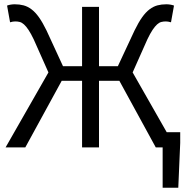

<svg xmlns="http://www.w3.org/2000/svg" viewBox="-20 -688 887 896"><path d="M739 188V0H707L537 -311H442V0H363V-311H268L98 0H6L206 -350L137 -505Q124 -532 113 -548.5Q102 -565 92 -574Q82 -583 72 -585.5Q62 -588 51 -588Q46 -588 39.5 -587Q33 -586 27 -584L13 -662Q21 -665 30.5 -666.5Q40 -668 49 -668Q71 -668 90 -663Q109 -658 127 -644.5Q145 -631 162 -607Q179 -583 197 -546L274 -379H363V-656H442V-379H530L608 -546Q626 -583 643 -607Q660 -631 678 -644.5Q696 -658 715 -663Q734 -668 756 -668Q765 -668 774.5 -666.5Q784 -665 792 -662L778 -584Q771 -586 765 -587Q759 -588 754 -588Q743 -588 733 -585.5Q723 -583 713 -574Q703 -565 692 -548.5Q681 -532 668 -505L599 -350L758 -71H821V-21L812 188Z"/></svg>

Font: Swei Fan Sans CJK TC
Style: Regular
Weight: 400
Version: Version 2.130